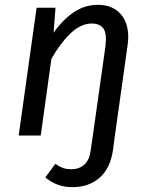

<svg xmlns="http://www.w3.org/2000/svg" viewBox="-20 -559 620 792"><path d="M509 -406Q509 -390 506 -370L454 0H363L415 -368Q417 -390 417 -397Q417 -432 402 -447Q387 -462 359 -462Q313 -462 270.5 -421Q228 -380 192 -316L148 0H57L131 -527H209L201 -424Q240 -479 285 -509Q330 -539 384 -539Q442 -539 475.5 -503.5Q509 -468 509 -406ZM167 173 208 117Q226 129 240 134Q254 139 274 139Q307 139 328 120Q349 101 354 62L363 0H454L446 60Q435 136 390.5 174.5Q346 213 278 213Q215 213 167 173Z"/></svg>

Font: Fira Sans
Style: Italic
Weight: 400
Italic angle: -8°
Designer: bBox Type GmbH & Carrois Corporate GbR & Edenspiekermann AG
Foundry: bBox Type GmbH & Carrois Corporate GbR & Edenspiekermann AG
Version: Version 4.301